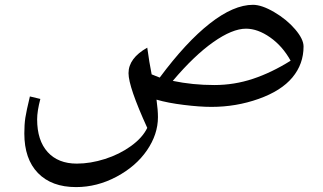

<svg xmlns="http://www.w3.org/2000/svg" viewBox="-20 -430 1329 790"><path d="M293 339.8Q192.4 339.8 136.2 282Q80.1 224.1 80.1 119.1Q80.1 82.5 84.2 54.9Q88.4 27.3 103 -33.2L146 -22.9Q132.8 27.3 132.8 61Q132.8 147.9 176 195.6Q219.2 243.2 295.9 243.2Q352.1 243.2 411.9 224.1Q471.7 205.1 519 170.9Q566.4 136.7 585.9 96.2Q508.8 -72.8 508.8 -128.9Q508.8 -190.4 585.9 -233.9Q594.2 -172.4 604 -124Q609.9 -121.1 637.2 -110.8Q745.6 -256.8 843.5 -333.5Q941.4 -410.2 1021 -410.2Q1057.1 -410.2 1108.4 -380.1Q1159.7 -350.1 1194.3 -309.6Q1229 -269 1229 -238.8Q1229 -166.5 1183.1 -111.3Q1137.2 -56.2 1044.4 -23.2Q951.7 9.8 850.1 9.8Q802.2 9.8 736.6 1.7Q670.9 -6.3 624 -20Q629.9 23.4 629.9 51.8Q629.9 122.6 584.7 188.5Q539.6 254.4 459.5 297.1Q379.4 339.8 293 339.8ZM992.2 -312Q936 -312 857.4 -256.6Q778.8 -201.2 690.9 -97.2Q772.9 -80.1 861.8 -80.1Q943.8 -80.1 1020.8 -105.7Q1097.7 -131.3 1175.8 -180.2Q1142.6 -240.2 1091.6 -276.1Q1040.5 -312 992.2 -312Z"/></svg>

Font: Droid Arabic Naskh Colored
Style: Regular
Weight: 400
Designer: Pascal Zoghbi
Foundry: Ascender Corporation
Version: Version 1.00